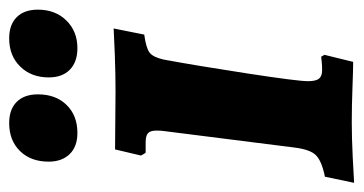

<svg xmlns="http://www.w3.org/2000/svg" viewBox="-202 -566 773 408"><g transform="rotate(-90 184.0 -361.5)"><path d="M216 -93Q216 -76 221.5 -69.5Q227 -63 239 -63Q251 -63 258.5 -64Q266 -65 268 -65L272 -58L257 3Q242 3 202.5 1.5Q163 0 128 0Q97 0 55 2Q13 4 0 5L13 -57Q47 -64 59 -76.5Q71 -89 75 -122L110 -399Q111 -405 111 -415Q111 -428 105.5 -433Q100 -438 86 -438H64Q62 -440 58 -448L71 -503L195 -502Q231 -502 271.5 -503.5Q312 -505 328 -506L315 -441Q286 -437 276.5 -429.5Q267 -422 262 -400Q249 -330 232.5 -222.5Q216 -115 216 -93ZM45 -644Q45 -682 67.5 -705Q90 -728 127 -728Q156 -728 172 -712Q188 -696 188 -667Q188 -629 165.5 -606Q143 -583 106 -583Q77 -583 61 -599.5Q45 -616 45 -644ZM224 -644Q224 -681 247 -704.5Q270 -728 307 -728Q336 -728 352 -712Q368 -696 368 -667Q368 -630 345 -606.5Q322 -583 286 -583Q257 -583 240.5 -599Q224 -615 224 -644Z"/></g></svg>

Font: Alegreya SC ExtraBold
Style: Italic
Weight: 800
Italic angle: -7°
Designer: Juan Pablo del Peral
Foundry: Huerta Tipografica
Version: Version 2.007; ttfautohint (v1.6)